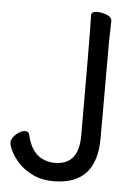

<svg xmlns="http://www.w3.org/2000/svg" viewBox="-53 -753 597 817"><g transform="rotate(5 246.0 -344.0)"><path d="M206.1 22.9Q155.8 22.9 117.4 4.4Q79.1 -14.2 55.7 -40Q32.2 -65.9 21 -89.4Q9.8 -112.8 9.8 -125Q9.8 -137.2 19.8 -150.1Q29.8 -163.1 43.5 -171.1Q57.1 -179.2 68.8 -179.2Q84 -179.2 86.9 -163.1Q102.1 -94.2 147.9 -68.8Q175.8 -55.2 204.1 -55.2Q307.1 -55.2 307.1 -180.2Q307.1 -588.9 304.2 -694.8Q304.2 -710.9 329.1 -710.9Q349.1 -710.9 370.6 -702.4Q392.1 -693.8 392.1 -676.8L390.1 -587.9V-176.8Q390.1 22.9 206.1 22.9Z"/></g></svg>

Font: LXGW WenKai Screen
Style: Regular
Weight: 400
Designer: LXGW / Fontworks Inc.
Foundry: LXGW / Fontworks Inc.
Version: Version 1.510;January 18,2025